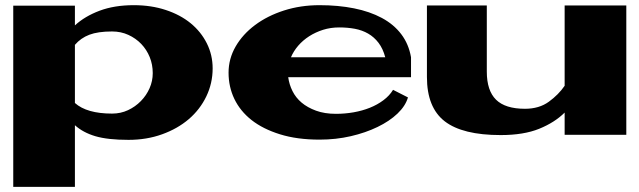

<svg xmlns="http://www.w3.org/2000/svg" viewBox="-20 -521 2471 742"><path d="M801.8 -256.8Q801.8 -199.2 777.3 -148.4Q752.9 -97.7 709.5 -60.5Q666 -23.4 606.4 -2Q546.9 19.5 476.6 19.5Q396.5 19.5 348.6 5.4Q300.8 -8.8 269.5 -37.1V201.2H31.2V-499H269.5V-422.9Q307.6 -458 364.7 -479.5Q421.9 -501 497.1 -501Q564.5 -501 620.6 -482.4Q676.8 -463.9 716.8 -431.2Q756.8 -398.4 779.3 -353.5Q801.8 -308.6 801.8 -256.8ZM413.1 -82Q446.3 -82 474.6 -95.2Q502.9 -108.4 524.4 -130.4Q545.9 -152.3 558.1 -180.2Q570.3 -208 570.3 -238.3Q570.3 -271.5 558.6 -300.3Q546.9 -329.1 525.9 -351.1Q504.9 -373 476.1 -386.2Q447.3 -399.4 413.1 -399.4Q358.4 -399.4 325.2 -386.7Q292 -374 269.5 -347.7V-123Q315.4 -82 413.1 -82Z M1278.3 -81.1Q1312.5 -81.1 1346.2 -86.9Q1379.9 -92.8 1409.2 -104.5Q1438.5 -116.2 1461.9 -133.8Q1485.4 -151.4 1499 -173.8L1556.6 -144.5Q1546.9 -111.3 1516.1 -82Q1485.4 -52.7 1439 -30.3Q1392.6 -7.8 1335.4 5.4Q1278.3 18.6 1214.8 18.6Q1127.9 18.6 1062 -2Q996.1 -22.5 952.1 -57.1Q908.2 -91.8 885.7 -138.7Q863.3 -185.5 863.3 -240.2Q863.3 -293.9 890.6 -341.3Q918 -388.7 965.8 -424.3Q1013.7 -460 1077.6 -480.5Q1141.6 -501 1214.8 -501Q1287.1 -501 1348.1 -488.8Q1409.2 -476.6 1455.6 -451.7Q1502 -426.8 1530.8 -388.7Q1559.6 -350.6 1568.4 -299.8V-222.7H1093.8Q1097.7 -194.3 1110.4 -168.9Q1123 -143.6 1145.5 -124.5Q1168 -105.5 1201.2 -93.3Q1234.4 -81.1 1278.3 -81.1ZM1291 -415Q1257.8 -415 1228.5 -405.8Q1199.2 -396.5 1174.8 -380.9Q1150.4 -365.2 1132.3 -344.2Q1114.3 -323.2 1104.5 -299.8H1468.8Q1460 -333 1442.9 -355.5Q1425.8 -377.9 1402.8 -391.1Q1379.9 -404.3 1351.6 -409.7Q1323.2 -415 1291 -415Z M2400.4 0H2162.1V-85.9Q2124 -47.9 2064 -23.4Q2003.9 1 1915 1Q1767.6 1 1698.7 -52.2Q1629.9 -105.5 1629.9 -223.6V-500H1861.3V-244.1Q1861.3 -170.9 1897 -135.7Q1932.6 -100.6 2008.8 -100.6Q2063.5 -100.6 2101.1 -127.9Q2138.7 -155.3 2162.1 -189.5V-500H2400.4Z"/></svg>

Font: Polsku
Style: Regular
Weight: 400
Designer: Sebastien Sanfilippo
Version: Version 1.1